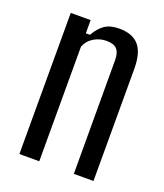

<svg xmlns="http://www.w3.org/2000/svg" viewBox="-117 -687 656 767"><g transform="rotate(20 211.0 -304.0)"><path d="M55 0V-600H139.5V-544H157Q174.5 -575.5 198 -591.5Q221.5 -607.5 259 -607.5Q315 -607.5 342.2 -577Q369.5 -546.5 370 -478.5V0H286.5L286 -485Q285.5 -516.5 271.8 -530.2Q258 -544 228 -544Q199.5 -544 174.5 -529Q149.5 -514 139.5 -486.5V0Z"/></g></svg>

Font: Big Shoulders
Style: Regular
Weight: 400
Designer: Patric King
Foundry: XO Type Co
Version: Version 2.002